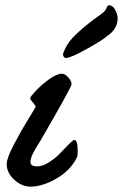

<svg xmlns="http://www.w3.org/2000/svg" viewBox="-20 -674 457 714"><path d="M269 -109.9Q269 -95.2 266.1 -88.9Q242.2 -40 189.9 -10Q137.7 20 93.8 20Q60.5 20 32.7 -5.9Q4.9 -31.7 4.9 -64Q4.9 -85.4 31.7 -136.7Q58.6 -188 85.4 -231.4Q112.3 -274.9 112.3 -276.9Q112.3 -282.2 102.3 -293Q92.3 -303.7 92.3 -309.1Q92.3 -314 112.5 -335.7Q132.8 -357.4 161.9 -378.7Q190.9 -399.9 210 -399.9Q221.7 -399.9 233.9 -386.2Q246.1 -372.6 246.1 -360.8Q246.1 -350.1 129.9 -149.9Q128.4 -147 121.8 -137Q115.2 -127 111.6 -120.4Q107.9 -113.8 103 -104.2Q98.1 -94.7 95.7 -86.7Q93.3 -78.6 93.3 -71.8Q93.3 -55.2 118.2 -55.2Q138.2 -55.2 162.4 -70.6Q186.5 -85.9 203.9 -104.5Q221.2 -123 236.6 -138.4Q252 -153.8 256.3 -153.8Q269 -153.8 269 -109.9ZM306.6 -584.5Q320.8 -596.2 339.8 -609.6Q358.9 -623 366.2 -629.9Q373.5 -636.7 376.5 -645.5Q379.9 -654.3 385.7 -654.3Q399.4 -654.3 408.4 -637.5Q417.5 -620.6 417.5 -605.5Q417.5 -565.4 376.5 -538.6Q363.3 -525.9 303.2 -492.2Q243.2 -458.5 225.6 -458.5Q220.2 -458.5 217.3 -462.6Q214.4 -466.8 214.4 -471.2Q214.4 -475.6 216.8 -480.5Q227.5 -508.8 248.8 -532Q270 -555.2 306.6 -584.5Z"/></svg>

Font: Yellowtail
Style: Regular
Weight: 400
Designer: Astigmatic (AOETI)
Foundry: Astigmatic (AOETI)
Version: Version 1.000